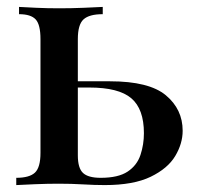

<svg xmlns="http://www.w3.org/2000/svg" viewBox="-20 -535 574 555"><path d="M277 -515V-494Q238 -494 221.5 -479Q205 -464 205 -422V-86Q205 -49 220 -35Q235 -21 271 -21Q322 -21 349 -39Q376 -57 386 -87Q396 -117 396 -150Q396 -220 359.5 -251Q323 -282 238 -282Q215 -282 191 -282Q167 -282 145 -282L143 -300Q185 -300 223.5 -300Q262 -300 298 -300Q411 -300 459.5 -259.5Q508 -219 508 -157Q508 -120 486.5 -84Q465 -48 415.5 -24Q366 0 283 0Q254 0 220.5 -2Q187 -4 149 -4Q117 -4 81 -2.5Q45 -1 27 0V-21Q65 -21 81 -36Q97 -51 97 -93V-422Q97 -464 83 -479Q69 -494 35 -494V-515Q52 -514 84.5 -512.5Q117 -511 151 -511Q186 -511 222.5 -512.5Q259 -514 277 -515Z"/></svg>

Font: Playfair Display Medium
Style: Regular
Weight: 500
Designer: Claus Eggers Sørensen
Foundry: Claus Eggers Sørensen
Version: Version 1.203